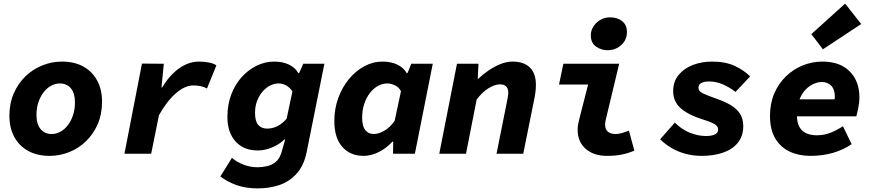

<svg xmlns="http://www.w3.org/2000/svg" viewBox="-20 -851 4840 1063"><path d="M255 12Q186 12 136 -15.5Q86 -43 59 -93Q32 -143 32 -210Q32 -278 56 -333.5Q80 -389 121 -428.5Q162 -468 214.5 -489Q267 -510 323 -510Q392 -510 441.5 -482.5Q491 -455 518 -405Q545 -355 545 -288Q545 -220 521.5 -165Q498 -110 457 -70Q416 -30 363.5 -9Q311 12 255 12ZM266 -109Q291 -109 314 -121.5Q337 -134 355 -157Q373 -180 384 -212.5Q395 -245 395 -283Q395 -335 372.5 -362Q350 -389 311 -389Q287 -389 263.5 -376.5Q240 -364 222 -341Q204 -318 193 -286Q182 -254 182 -215Q182 -163 205 -136Q228 -109 266 -109Z M669 0 766 -499 887 -498 874 -367H878Q904 -411 937 -443.5Q970 -476 1006.5 -493Q1043 -510 1080 -510Q1113 -510 1139 -504.5Q1165 -499 1178 -489L1126 -361Q1110 -370 1091 -374Q1072 -378 1051 -378Q1003 -378 953 -334Q903 -290 860 -213L817 0Z M1408 192Q1339 192 1288.5 173.5Q1238 155 1200 126L1264 23Q1292 47 1329.5 61Q1367 75 1405 75Q1432 75 1458.5 69Q1485 63 1506.5 45.5Q1528 28 1539 -9L1559 -79H1555Q1527 -52 1487 -35Q1447 -18 1407 -18Q1328 -18 1283.5 -68.5Q1239 -119 1239 -203Q1239 -271 1260 -327Q1281 -383 1318 -424Q1355 -465 1401.5 -487.5Q1448 -510 1498 -510Q1546 -510 1580.5 -493Q1615 -476 1632 -446H1636L1659 -498H1776L1679 -15Q1664 64 1623 109.5Q1582 155 1526.5 173.5Q1471 192 1408 192ZM1460 -139Q1488 -139 1515.5 -152.5Q1543 -166 1567 -194L1599 -345Q1584 -367 1564.5 -378Q1545 -389 1522 -389Q1500 -389 1477 -378Q1454 -367 1435 -345.5Q1416 -324 1404 -294Q1392 -264 1392 -226Q1392 -180 1409.5 -159.5Q1427 -139 1460 -139Z M1993 12Q1919 12 1875 -38Q1831 -88 1831 -181Q1831 -249 1853 -309Q1875 -369 1912.5 -414Q1950 -459 1997.5 -484.5Q2045 -510 2098 -510Q2146 -510 2180.5 -493Q2215 -476 2232 -446H2236L2257 -498H2376L2277 0H2156L2157 -67H2153Q2119 -30 2076.5 -9Q2034 12 1993 12ZM2049 -109Q2075 -109 2106.5 -126.5Q2138 -144 2165 -182L2200 -346Q2188 -369 2165.5 -379Q2143 -389 2125 -389Q2097 -389 2072 -375Q2047 -361 2027.5 -335.5Q2008 -310 1996.5 -275.5Q1985 -241 1985 -200Q1985 -152 2002.5 -130.5Q2020 -109 2049 -109Z M2412 0 2510 -498H2629L2625 -415H2629Q2653 -439 2684.5 -460.5Q2716 -482 2750 -496Q2784 -510 2818 -510Q2880 -510 2913.5 -477.5Q2947 -445 2947 -381Q2947 -365 2945 -346Q2943 -327 2939 -308L2877 0H2729L2787 -290Q2790 -305 2792 -316.5Q2794 -328 2794 -338Q2794 -361 2782.5 -372.5Q2771 -384 2748 -384Q2720 -384 2685.5 -363Q2651 -342 2619 -300L2560 0Z M3341 12Q3267 12 3222.5 -27Q3178 -66 3178 -134Q3178 -149 3181 -164Q3184 -179 3188 -195L3236 -383H3075L3099 -498H3408L3334 -189Q3333 -182 3331.5 -176Q3330 -170 3330 -164Q3330 -134 3346 -121.5Q3362 -109 3387 -109Q3405 -109 3422 -114Q3439 -119 3462 -128L3492 -17Q3459 -3 3423.5 4.5Q3388 12 3341 12ZM3344 -573Q3308 -573 3279.5 -593.5Q3251 -614 3251 -655Q3251 -682 3265.5 -704.5Q3280 -727 3304 -741Q3328 -755 3357 -755Q3398 -755 3424.5 -734Q3451 -713 3451 -673Q3451 -630 3419.5 -601.5Q3388 -573 3344 -573Z M3865 12Q3818 12 3775.5 0.5Q3733 -11 3698 -31.5Q3663 -52 3635 -80L3716 -172Q3756 -133 3800.5 -115.5Q3845 -98 3889 -98Q3921 -98 3938.5 -107Q3956 -116 3956 -133Q3956 -146 3947.5 -155Q3939 -164 3919 -172.5Q3899 -181 3864 -192Q3789 -216 3748 -252.5Q3707 -289 3707 -346Q3707 -400 3737.5 -436.5Q3768 -473 3816.5 -491.5Q3865 -510 3922 -510Q3996 -510 4047 -486.5Q4098 -463 4133 -428L4052 -342Q4022 -366 3984 -383Q3946 -400 3905 -400Q3879 -400 3863 -391.5Q3847 -383 3847 -365Q3847 -347 3869 -335.5Q3891 -324 3948 -304Q3992 -289 4025 -269.5Q4058 -250 4076.5 -222Q4095 -194 4095 -153Q4095 -97 4064.5 -60Q4034 -23 3982 -5.5Q3930 12 3865 12Z M4467 12Q4403 12 4352.5 -11.5Q4302 -35 4272.5 -84Q4243 -133 4243 -210Q4243 -278 4266.5 -333Q4290 -388 4330.5 -427.5Q4371 -467 4423.5 -488.5Q4476 -510 4533 -510Q4631 -510 4684.5 -455.5Q4738 -401 4738 -314Q4738 -282 4731.5 -251Q4725 -220 4721 -207H4354L4370 -301H4637L4596 -279Q4598 -288 4600 -297.5Q4602 -307 4602 -317Q4602 -356 4582 -376.5Q4562 -397 4529 -397Q4508 -397 4483.5 -386Q4459 -375 4438.5 -353Q4418 -331 4405 -297Q4392 -263 4392 -216Q4392 -172 4406.5 -147Q4421 -122 4446.5 -112Q4472 -102 4501 -102Q4543 -102 4578 -116Q4613 -130 4647 -152L4695 -53Q4651 -22 4592.5 -5Q4534 12 4467 12ZM4536 -578 4472 -662 4659 -831 4748 -718Z"/></svg>

Font: Source Code Pro ExtraBold
Style: Italic
Weight: 800
Italic angle: -11°
Monospace: yes
Designer: Paul D. Hunt, Teo Tuominen
Foundry: Adobe Systems Incorporated
Version: Version 1.016;hotconv 1.0.116;makeotfexe 2.5.65601